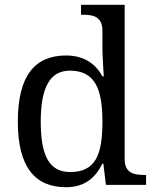

<svg xmlns="http://www.w3.org/2000/svg" viewBox="-20 -780 654 810"><path d="M505.9 -109.9V-759.8H321.8V-717.8H330.1C373.5 -717.8 412.1 -710 412.1 -649.9V-567.9C412.1 -562 412.6 -553.2 413.1 -541C413.6 -528.8 414.6 -516.1 415 -503.9L418 -458H412.1C385.3 -506.8 338.4 -545.9 258.8 -545.9C127 -545.9 55.2 -460.9 55.2 -267.1C55.2 -75.7 127 9.8 258.8 9.8C336.4 9.8 382.3 -29.3 412.1 -89.8H416L426.8 0H596.2V-42H587.9C544.4 -42 505.9 -49.8 505.9 -109.9ZM151.9 -266.1C151.9 -335.9 160.6 -389.6 180.7 -426.3C200.2 -462.9 231.4 -481.9 274.9 -481.9C381.3 -481.9 412.1 -403.8 412.1 -267.1C412.1 -194.8 404.3 -141.6 383.3 -106.4C361.8 -71.3 328.1 -54.2 275.9 -54.2C187.5 -54.2 151.9 -124 151.9 -266.1Z"/></svg>

Font: The Erased English
Style: Regular
Weight: 400
Designer: Monotype Design team + ligartures altered by 180 Amsterdam
Foundry: Monotype Imaging Inc.
Version: Version 1.030;Glyphs 3.1.2 (3151)